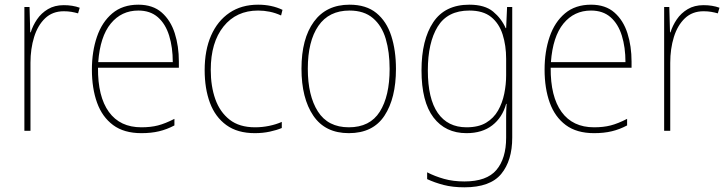

<svg xmlns="http://www.w3.org/2000/svg" viewBox="-20 -558 3103 819"><path d="M252 -536Q290 -536 320 -525L313 -501Q299 -505 284.5 -507.5Q270 -510 252 -510Q204 -510 172.5 -480Q141 -450 125.5 -400Q110 -350 110 -290V0H84V-528H106L109 -420H111Q120 -449 138 -475.5Q156 -502 184.5 -519Q213 -536 252 -536Z M570 -538Q632 -538 670 -504.5Q708 -471 725.5 -416Q743 -361 743 -295V-269H398Q397 -146 444.5 -80.5Q492 -15 583 -15Q623 -15 654 -23Q685 -31 724 -51V-23Q692 -6 658.5 2Q625 10 583 10Q509 10 462.5 -24.5Q416 -59 394 -120Q372 -181 372 -261Q372 -338 393.5 -401Q415 -464 459 -501Q503 -538 570 -538ZM570 -513Q498 -513 452.5 -457.5Q407 -402 399 -293H717Q717 -356 701.5 -406Q686 -456 653.5 -484.5Q621 -513 570 -513Z M1067 10Q993 10 945.5 -24.5Q898 -59 875.5 -119.5Q853 -180 853 -259Q853 -344 880.5 -406.5Q908 -469 959 -503.5Q1010 -538 1081 -538Q1139 -538 1185 -516L1179 -492Q1155 -503 1130.5 -508Q1106 -513 1081 -513Q988 -513 933.5 -445Q879 -377 879 -260Q879 -190 898.5 -135Q918 -80 959.5 -47.5Q1001 -15 1068 -15Q1098 -15 1127.5 -21Q1157 -27 1182 -38V-12Q1161 -3 1131 3.5Q1101 10 1067 10Z M1669 -264Q1669 -139 1620 -64.5Q1571 10 1468 10Q1367 10 1316.5 -64.5Q1266 -139 1266 -265Q1266 -393 1319 -465.5Q1372 -538 1471 -538Q1542 -538 1585.5 -502.5Q1629 -467 1649 -405Q1669 -343 1669 -264ZM1293 -265Q1293 -150 1336 -82.5Q1379 -15 1468 -15Q1558 -15 1600 -81.5Q1642 -148 1642 -264Q1642 -336 1625.5 -392Q1609 -448 1571 -480.5Q1533 -513 1471 -513Q1383 -513 1338 -447.5Q1293 -382 1293 -265Z M1982 -538Q2048 -538 2083.5 -508.5Q2119 -479 2137 -438H2139L2143 -528H2165V29Q2165 127 2118 184Q2071 241 1961 241Q1911 241 1872.5 231Q1834 221 1802 206V177Q1835 194 1874 205Q1913 216 1961 216Q2056 216 2097.5 167Q2139 118 2139 29V-15Q2139 -42 2139 -63.5Q2139 -85 2141 -115H2139Q2123 -57 2080 -23.5Q2037 10 1970 10Q1880 10 1829 -57Q1778 -124 1778 -258Q1778 -388 1828 -463Q1878 -538 1982 -538ZM1982 -513Q1889 -513 1847 -444.5Q1805 -376 1805 -258Q1805 -137 1847.5 -76Q1890 -15 1970 -15Q2021 -15 2053.5 -34.5Q2086 -54 2104.5 -86.5Q2123 -119 2131 -158.5Q2139 -198 2139 -237V-307Q2139 -364 2124 -411Q2109 -458 2075 -485.5Q2041 -513 1982 -513Z M2501 -538Q2563 -538 2601 -504.5Q2639 -471 2656.5 -416Q2674 -361 2674 -295V-269H2329Q2328 -146 2375.5 -80.5Q2423 -15 2514 -15Q2554 -15 2585 -23Q2616 -31 2655 -51V-23Q2623 -6 2589.5 2Q2556 10 2514 10Q2440 10 2393.5 -24.5Q2347 -59 2325 -120Q2303 -181 2303 -261Q2303 -338 2324.5 -401Q2346 -464 2390 -501Q2434 -538 2501 -538ZM2501 -513Q2429 -513 2383.5 -457.5Q2338 -402 2330 -293H2648Q2648 -356 2632.5 -406Q2617 -456 2584.5 -484.5Q2552 -513 2501 -513Z M2981 -536Q3019 -536 3049 -525L3042 -501Q3028 -505 3013.5 -507.5Q2999 -510 2981 -510Q2933 -510 2901.5 -480Q2870 -450 2854.5 -400Q2839 -350 2839 -290V0H2813V-528H2835L2838 -420H2840Q2849 -449 2867 -475.5Q2885 -502 2913.5 -519Q2942 -536 2981 -536Z"/></svg>

Font: Noto Sans Khmer UI SemiCondensed Thin
Style: Regular
Weight: 100
Width: 4
Designer: Danh Hong and the Monotype Design Team
Foundry: Monotype Imaging Inc.
Version: Version 2.002; ttfautohint (v1.8.4.7-5d5b)